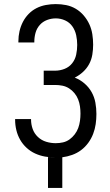

<svg xmlns="http://www.w3.org/2000/svg" viewBox="-20 -763 540 940"><path d="M215 157V6Q224 7 232 7.5Q240 8 249 8H251Q225 8 200 3.5Q175 -1 152 -11.5Q129 -22 110 -39.5Q91 -57 78.5 -79Q66 -101 60 -126Q54 -151 54 -177V-180H132V-178Q132 -154 140 -131.5Q148 -109 165.5 -92.5Q183 -76 206 -69Q229 -62 253 -62Q271 -62 288.5 -66Q306 -70 320.5 -80.5Q335 -91 346 -105.5Q357 -120 363 -136.5Q369 -153 371.5 -171Q374 -189 374 -207Q374 -225 371.5 -242.5Q369 -260 362.5 -276.5Q356 -293 344.5 -307Q333 -321 318 -330.5Q303 -340 285.5 -343.5Q268 -347 250 -347H194V-417H250Q274 -417 296.5 -426Q319 -435 333.5 -453.5Q348 -472 353 -495.5Q358 -519 358 -543Q358 -567 353 -590.5Q348 -614 334.5 -633.5Q321 -653 299 -663Q277 -673 253 -673Q231 -673 210 -665Q189 -657 174.5 -640.5Q160 -624 154 -602.5Q148 -581 148 -559V-555H70V-561Q70 -586 75.5 -610Q81 -634 92 -655.5Q103 -677 120 -694.5Q137 -712 158.5 -723Q180 -734 204.5 -738.5Q229 -743 253 -743Q279 -743 304 -738Q329 -733 351 -720Q373 -707 390 -687Q407 -667 417.5 -644Q428 -621 432 -595.5Q436 -570 436 -544Q436 -520 432 -495.5Q428 -471 416.5 -449.5Q405 -428 386.5 -411Q368 -394 346 -383Q372 -373 393.5 -354.5Q415 -336 428.5 -312Q442 -288 447 -260.5Q452 -233 452 -205Q452 -180 448.5 -155.5Q445 -131 436 -107.5Q427 -84 412 -63.5Q397 -43 377 -28Q357 -13 333 -4.5Q309 4 285 7V157Z"/></svg>

Font: Iosevka Fixed
Style: Regular
Weight: 400
Monospace: yes
Designer: Belleve Invis
Foundry: Belleve Invis
Version: Version 33.2.4